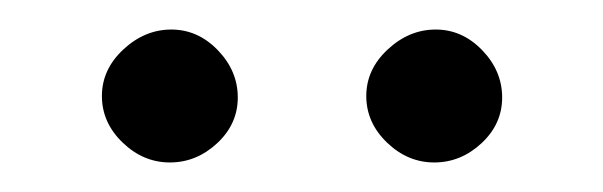

<svg xmlns="http://www.w3.org/2000/svg" viewBox="-20 -570 408 130"><path d="M96 -550Q114 -550 127.5 -536Q141 -522 141 -504Q141 -486 127 -473Q113 -460 95 -460Q77 -460 63 -473.5Q49 -487 49 -505Q49 -523 63.5 -536.5Q78 -550 96 -550ZM275 -550Q293 -550 306.5 -536Q320 -522 320 -504Q320 -486 306 -473Q292 -460 274 -460Q256 -460 242 -473.5Q228 -487 228 -505Q228 -523 242.5 -536.5Q257 -550 275 -550Z"/></svg>

Font: Amiri
Style: Regular
Weight: 400
Designer: Khaled Hosny
Version: Version 0.114